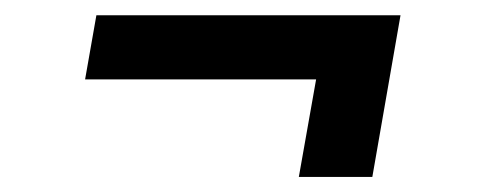

<svg xmlns="http://www.w3.org/2000/svg" viewBox="-20 -413 627 250"><path d="M464.8 -182.6H369.1L391.6 -309.6H90.8L105.5 -393.1H501.5Z"/></svg>

Font: Roboto Mono Medium
Style: Italic
Weight: 500
Designer: Google
Version: Version 2.000985; 2015; ttfautohint (v1.3)